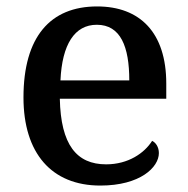

<svg xmlns="http://www.w3.org/2000/svg" viewBox="-20 -567 585 597"><path d="M292 10C416 10 474 -47 474 -91C474 -110 464 -124 453 -129C429 -91 379 -56 310 -56C218 -56 169 -117 166 -260H497V-307C497 -466 415 -547 282 -547C136 -547 53 -452 53 -264C53 -91 140 10 292 10ZM382 -317H168C173 -429 212 -490 281 -490C355 -490 382 -422 382 -317Z"/></svg>

Font: Noto Serif Yezidi Medium
Style: Regular
Weight: 500
Designer: Dalton Maag Ltd
Foundry: Dalton Maag Ltd
Version: Version 1.001